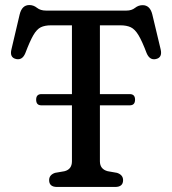

<svg xmlns="http://www.w3.org/2000/svg" viewBox="-20 -742 682 762"><path d="M123.5 -346.5Q123.5 -368.5 144.5 -368.5H265.5V-641.5H182Q158 -641.5 142 -633.8Q126 -626 112.2 -602.2Q98.5 -578.5 80.5 -531Q69 -503 45 -507.5Q17 -513 25.5 -546.5L58 -684.5Q67 -722 96.5 -722Q113 -722 126.8 -711Q140.5 -700 162.5 -700H482Q502.5 -700 516 -710.8Q529.5 -721.5 546 -721.5Q575.5 -721.5 584.5 -684.5L617.5 -546.5Q625.5 -513 598 -507.5Q574 -502.5 562 -531Q544 -578.5 529.8 -602.2Q515.5 -626 499 -633.8Q482.5 -641.5 458 -641.5H376.5V-368.5H495Q516 -368.5 516 -346.5Q516 -324 495 -324H376.5V-102Q376.5 -70.5 407.5 -62.5L444.5 -56Q468.5 -48 468.5 -27Q468.5 0 437 0H206.5Q175 0 175 -27Q175 -48 198.5 -56L236 -62.5Q265.5 -70 265.5 -102V-324H144Q123.5 -324 123.5 -346.5Z"/></svg>

Font: Fraunces 72pt S100
Style: Regular
Weight: 400
Version: Version 1.000; ttfautohint (v1.8.3)